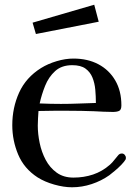

<svg xmlns="http://www.w3.org/2000/svg" viewBox="-20 -790 585 813"><path d="M386 -354Q386 -382 383.5 -410Q381 -438 371.5 -461.5Q362 -485 342 -499.5Q322 -514 286 -514Q241 -514 213.5 -489Q186 -464 171 -426.5Q156 -389 148 -352Q171 -351 193.5 -350.5Q216 -350 238 -350Q275 -350 312 -351.5Q349 -353 386 -354ZM513 -122Q513 -117 512 -115Q507 -106 494 -92.5Q481 -79 466.5 -67Q452 -55 443 -48Q409 -24 368 -10.5Q327 3 285 3Q250 3 209.5 -8.5Q169 -20 139 -39Q82 -76 57 -135.5Q32 -195 32 -260Q32 -334 61 -398Q90 -462 154 -502Q183 -520 220 -531Q257 -542 291 -542Q351 -542 396.5 -518Q442 -494 468 -449.5Q494 -405 494 -344Q494 -325 484.5 -320.5Q475 -316 458 -316Q438 -316 418 -317Q398 -318 378 -319Q351 -320 324.5 -320.5Q298 -321 271 -321Q240 -321 207.5 -321Q175 -321 143 -320Q142 -304 141 -289Q140 -274 140 -258Q140 -223 148 -184.5Q156 -146 173.5 -113Q191 -80 220 -59Q249 -38 291 -38Q335 -38 374 -51Q413 -64 446 -93Q456 -102 463.5 -112Q471 -122 480 -132Q486 -140 496 -140Q503 -140 508 -134.5Q513 -129 513 -122ZM398 -698 132 -646 118 -694 379 -770Z"/></svg>

Font: Kaisei HarunoUmi Medium
Style: Regular
Weight: 500
Designer: Font-Kai, 金井和夫
Foundry: KAZUO KANAI
Version: Version 5.003